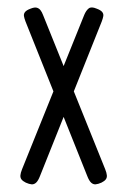

<svg xmlns="http://www.w3.org/2000/svg" viewBox="-20 -489 340 513"><path d="M238 -466Q249 -462 253 -457Q257 -452 256 -446Q255 -440 252 -432L87 -19Q82 -6 76.5 -1Q71 4 64.5 3.5Q58 3 49 -1Q41 -5 37.5 -9.5Q34 -14 34.5 -20.5Q35 -27 39 -37L205 -449Q210 -461 217 -466.5Q224 -472 238 -466ZM62 -466Q72 -470 78 -468.5Q84 -467 88 -462Q92 -457 95 -449L261 -37Q265 -27 265.5 -20.5Q266 -14 262.5 -9.5Q259 -5 251 -1Q242 3 235.5 3.5Q229 4 223.5 -1Q218 -6 213 -19L48 -432Q45 -440 44 -446Q43 -452 47 -457Q51 -462 62 -466Z"/></svg>

Font: Fredoka Condensed Light
Style: Regular
Weight: 300
Width: 3
Designer: Ben Nathan
Foundry: Milena B. Brandão, Ben Nathan
Version: Version 2.001